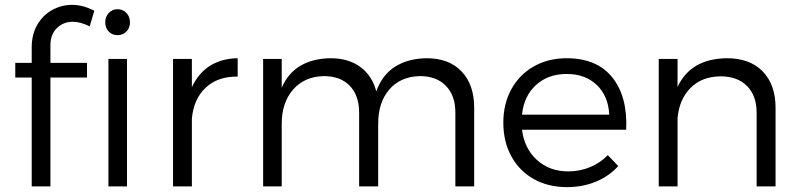

<svg xmlns="http://www.w3.org/2000/svg" viewBox="-20 -769 3298 792"><path d="M43 0ZM188 -582V-509.8H338.9V-449.2H188V0H110.8V-449.2H43V-509.8H110.8V-573.2Q110.8 -627.4 134 -667.2Q157.2 -707 195.6 -728Q233.9 -749 277.8 -749Q320.8 -749 369.1 -725.1L350.1 -660.2Q312 -679.2 280.8 -679.2Q241.2 -679.2 214.6 -653.1Q188 -627 188 -582ZM427.2 -525.9H503.9V0H427.2ZM516.1 -676.8Q516.1 -653.8 501.5 -638.9Q486.8 -624 464.8 -624Q442.9 -624 428.5 -638.9Q414.1 -653.8 414.1 -676.8Q414.1 -699.7 428.5 -715.3Q442.9 -731 464.8 -731Q486.8 -731 501.5 -715.6Q516.1 -700.2 516.1 -676.8Z M960.4 -528.8V-453.1Q878.4 -454.1 828.6 -407.5Q778.8 -360.8 771.5 -279.8V0H693.8V-525.9H771.5V-409.2Q797.9 -466.8 845.7 -497.3Q893.6 -527.8 960.4 -528.8Z M1936 -324.2V0H1858.4V-304.2Q1858.4 -375 1819.3 -415Q1780.3 -455.1 1712.4 -455.1Q1631.3 -453.1 1585.7 -399.7Q1540 -346.2 1540 -258.8V0H1461.4V-304.2Q1461.4 -375 1422.9 -415Q1384.3 -455.1 1315.4 -455.1Q1235.4 -453.1 1188.7 -399.2Q1142.1 -345.2 1142.1 -258.8V0H1065.4V-525.9H1142.1V-407.2Q1168 -467.3 1219 -497.6Q1270 -527.8 1343.3 -528.8Q1417.5 -528.8 1466.3 -492.9Q1515.1 -457 1532.2 -392.1Q1556.2 -460 1609.6 -493.9Q1663.1 -527.8 1740.2 -528.8Q1832 -528.8 1884 -474.4Q1936 -419.9 1936 -324.2Z M2563 -233.9H2133.3Q2143.1 -155.8 2195.1 -108.9Q2247.1 -62 2324.2 -62Q2372.1 -62 2414.1 -79.6Q2456.1 -97.2 2487.3 -128.9L2530.3 -84Q2492.2 -42 2437.7 -19.5Q2383.3 2.9 2318.4 2.9Q2241.2 2.9 2181.6 -30.5Q2122.1 -64 2089.1 -124.5Q2056.2 -185.1 2056.2 -263.2Q2056.2 -340.3 2089.1 -400.6Q2122.1 -460.9 2181.6 -494.9Q2241.2 -528.8 2317.4 -528.8Q2442.4 -528.8 2505.9 -449.5Q2569.3 -370.1 2563 -233.9ZM2493.2 -295.9Q2489.3 -373 2441.7 -418.5Q2394 -463.9 2317.4 -463.9Q2241.2 -463.9 2191.2 -418.5Q2141.1 -373 2133.3 -295.9Z M3179.2 -324.2V0H3101.1V-304.2Q3101.1 -374 3061.5 -414.1Q3022 -454.1 2952.1 -454.1Q2875 -453.1 2828.6 -406.5Q2782.2 -359.9 2774.9 -282.2V0H2697.3V-525.9H2774.9V-410.2Q2829.1 -527.3 2979 -528.8Q3073.2 -528.8 3126.2 -474.4Q3179.2 -419.9 3179.2 -324.2Z"/></svg>

Font: Argentum Sans Light
Style: Regular
Weight: 300
Designer: Julieta Ulanovsky (Modified by Cristiano Sobral)
Foundry: Julieta Ulanovsky
Version: Version 1.000; ttfautohint (v1.5.65-e2d9)